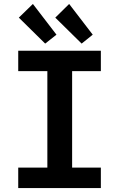

<svg xmlns="http://www.w3.org/2000/svg" viewBox="-20 -949 600 969"><path d="M72 0V-103H219V-590H72V-693H489V-590H344V-103H489V0ZM208 -729 75 -860 146 -929 265 -774ZM392 -729 259 -860 329 -929 448 -774Z"/></svg>

Font: Ubuntu Sans Mono SemiBold
Style: Regular
Weight: 600
Monospace: yes
Designer: Dalton Maag Ltd
Foundry: Dalton Maag Ltd
Version: Version 1.006